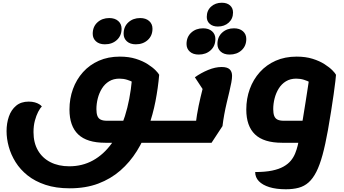

<svg xmlns="http://www.w3.org/2000/svg" viewBox="-20 -1019 2519 1404"><path d="M989 25 1019 -136H1276L1250 25ZM490 358Q389 358 312.5 332.5Q236 307 182 264Q128 221 94 166.5Q60 112 44 53.5Q28 -5 28 -60Q28 -118 45 -167Q62 -216 98 -246Q134 -276 190 -276Q215 -276 234.5 -270.5Q254 -265 267.5 -256.5Q281 -248 286 -240Q273 -228 259 -201Q245 -174 235 -136.5Q225 -99 225 -53Q225 25 257.5 81Q290 137 349 167Q408 197 487 197Q582 197 660 154Q738 111 797 29.5Q856 -52 893.5 -170Q931 -288 945 -438L952 -418Q937 -427 910 -435.5Q883 -444 853 -444Q810 -444 778 -424.5Q746 -405 725.5 -372Q705 -339 695 -299.5Q685 -260 685 -221Q685 -191 692 -172Q699 -153 716 -144.5Q733 -136 763 -136H917V25H750Q616 25 552 -36Q488 -97 488 -218Q488 -298 513.5 -368Q539 -438 587 -491.5Q635 -545 703 -575Q771 -605 856 -605Q922 -605 973 -589Q1024 -573 1060.5 -549.5Q1097 -526 1118 -504.5Q1139 -483 1144 -472Q1136 -377 1117 -279Q1098 -181 1064.5 -88Q1031 5 980.5 86Q930 167 860 228Q790 289 698.5 323.5Q607 358 490 358ZM1250 25 1276 -136Q1294 -136 1297.5 -114.5Q1301 -93 1295 -55Q1289 -18 1278.5 3.5Q1268 25 1250 25ZM973 -695Q932 -695 908 -716.5Q884 -738 884 -772Q884 -824 918.5 -855.5Q953 -887 1005 -887Q1046 -887 1070.5 -865.5Q1095 -844 1095 -809Q1095 -758 1060.5 -726.5Q1026 -695 973 -695ZM747 -695Q706 -695 682 -716.5Q658 -738 658 -772Q658 -824 692.5 -855.5Q727 -887 779 -887Q820 -887 844.5 -865.5Q869 -844 869 -809Q869 -758 834.5 -726.5Q800 -695 747 -695Z M1251 25 1277 -136H1489L1411 -114Q1415 -147 1420.5 -180Q1426 -213 1432.5 -245Q1439 -277 1446 -306Q1453 -335 1459.5 -361Q1466 -387 1471 -408L1470 -355L1405 -454Q1450 -486 1502 -507.5Q1554 -529 1601 -529Q1641 -529 1659 -512.5Q1677 -496 1677 -464Q1677 -445 1671.5 -415Q1666 -385 1657 -347.5Q1648 -310 1638 -268Q1628 -226 1620 -182.5Q1612 -139 1607 -97L1527 25ZM1251 25Q1233 25 1229.5 3Q1226 -19 1232 -56Q1238 -93 1248.5 -114.5Q1259 -136 1277 -136ZM1659 -620Q1618 -620 1594 -641.5Q1570 -663 1570 -697Q1570 -749 1604.5 -780.5Q1639 -812 1691 -812Q1732 -812 1756.5 -790.5Q1781 -769 1781 -734Q1781 -683 1746.5 -651.5Q1712 -620 1659 -620ZM1433 -620Q1392 -620 1368 -641.5Q1344 -663 1344 -697Q1344 -749 1378.5 -780.5Q1413 -812 1465 -812Q1506 -812 1530.5 -790.5Q1555 -769 1555 -734Q1555 -683 1520.5 -651.5Q1486 -620 1433 -620ZM1573 -825Q1536 -825 1514 -844.5Q1492 -864 1492 -895Q1492 -942 1523.5 -970.5Q1555 -999 1602 -999Q1640 -999 1662 -979.5Q1684 -960 1684 -928Q1684 -882 1652.5 -853.5Q1621 -825 1573 -825Z M2070 365Q2000 365 1950 349.5Q1900 334 1873 306Q1846 278 1846 239Q1919 239 1969.5 228.5Q2020 218 2053.5 199Q2087 180 2107 155.5Q2127 131 2138.5 102.5Q2150 74 2157 45Q2165 12 2175 -39.5Q2185 -91 2195 -151.5Q2205 -212 2214.5 -272.5Q2224 -333 2232 -385.5Q2240 -438 2245 -472V-418Q2230 -427 2203 -435.5Q2176 -444 2146 -444Q2103 -444 2071 -424.5Q2039 -405 2018.5 -372Q1998 -339 1988 -299.5Q1978 -260 1978 -221Q1978 -191 1985 -172Q1992 -153 2009 -144.5Q2026 -136 2056 -136H2210V25H2043Q1909 25 1845 -36Q1781 -97 1781 -218Q1781 -298 1806.5 -368Q1832 -438 1880 -491.5Q1928 -545 1996 -575Q2064 -605 2149 -605Q2215 -605 2266 -589Q2317 -573 2353.5 -549.5Q2390 -526 2411 -504.5Q2432 -483 2437 -472Q2437 -464 2432.5 -426Q2428 -388 2420 -330.5Q2412 -273 2401 -204.5Q2390 -136 2378 -67Q2359 39 2338.5 114Q2318 189 2293 238Q2268 287 2236.5 315Q2205 343 2164 354Q2123 365 2070 365Z"/></svg>

Font: Lemonada
Style: Regular
Weight: 400
Designer: Mohamed Gaber (Arabic), Eduardo Tunni (Latin)
Foundry: Kief Type Foundry
Version: Version 4.005